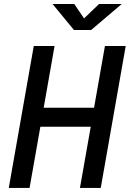

<svg xmlns="http://www.w3.org/2000/svg" viewBox="-20 -918 634 938"><path d="M370.6 0 423.3 -298.8H177.2L124.5 0H22.9L145 -693.4H246.6L193.4 -391.6H439.5L492.7 -693.4H594.2L472.2 0ZM341.3 -771.5 236.8 -898.4H342.8L390.6 -828.1L463.9 -898.4H574.7L425.3 -771.5Z"/></svg>

Font: Cascadia Code NF
Style: Italic
Weight: 400
Italic angle: -10°
Monospace: yes
Designer: Aaron Bell
Foundry: Saja Typeworks
Version: Version 2404.023; ttfautohint (v1.8.4)